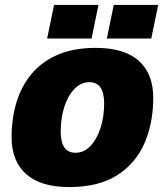

<svg xmlns="http://www.w3.org/2000/svg" viewBox="-20 -746 668 778"><path d="M260 12Q145 12 86 -40.5Q27 -93 27 -190Q27 -265 46.5 -330.5Q66 -396 107.5 -446Q149 -496 213.5 -524Q278 -552 368 -552Q484 -552 542.5 -499.5Q601 -447 601 -349Q601 -249 566 -167Q531 -85 455.5 -36.5Q380 12 260 12ZM286 -127Q320 -127 346 -154Q372 -181 387 -226.5Q402 -272 402 -327Q402 -413 342 -413Q308 -413 281.5 -385.5Q255 -358 240.5 -312.5Q226 -267 226 -212Q226 -127 286 -127ZM171 -590 199 -726H379L351 -590ZM413 -590 441 -726H621L593 -590Z"/></svg>

Font: Geist Black
Style: Italic
Weight: 900
Italic angle: -12°
Designer: Basement.studio, Andrés Briganti, Mateo Zaragoza
Foundry: Basement.studio, Vercel, Andrés Briganti, Guido Ferreyra, Mateo Zaragoza
Version: Version 1.500; ttfautohint (v1.8.4.7-5d5b)